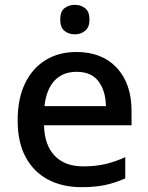

<svg xmlns="http://www.w3.org/2000/svg" viewBox="-20 -764 614 794"><path d="M296 -549Q402 -549 463 -483.5Q524 -418 524 -305V-246H162Q164 -164 206 -120Q248 -76 324 -76Q375 -76 415.5 -85.5Q456 -95 498 -114V-26Q457 -8 415.5 1Q374 10 317 10Q239 10 179.5 -21Q120 -52 86.5 -113.5Q53 -175 53 -266Q53 -356 83.5 -419Q114 -482 168.5 -515.5Q223 -549 296 -549ZM297 -467Q239 -467 205 -430Q171 -393 164 -325H418Q417 -388 387.5 -427.5Q358 -467 297 -467ZM290 -744Q314 -744 332 -730Q350 -716 350 -683Q350 -651 332 -636.5Q314 -622 290 -622Q264 -622 246.5 -636.5Q229 -651 229 -683Q229 -716 246.5 -730Q264 -744 290 -744Z"/></svg>

Font: Noto Sans Meetei Mayek Medium
Style: Regular
Weight: 500
Designer: Monotype Design Team and Neelakash Kshetrimayum
Foundry: Monotype Imaging Inc.
Version: Version 2.002; ttfautohint (v1.8.4.7-5d5b)